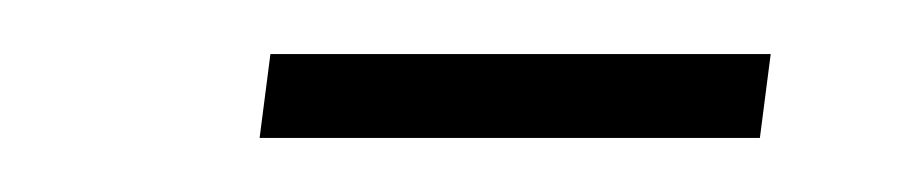

<svg xmlns="http://www.w3.org/2000/svg" viewBox="-20 -232 341 71"><path d="M80 -212H265L261 -181H76Z"/></svg>

Font: Josefin Sans ExtraLight
Style: Italic
Weight: 250
Italic angle: -7°
Designer: Santiago Orozco
Foundry: Typemade
Version: Version 2.000